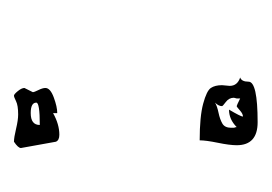

<svg xmlns="http://www.w3.org/2000/svg" viewBox="-77 -364 389 275"><g transform="rotate(-90 117.5 -226.5)"><path d="M47 -82Q47 -92 50.5 -109Q54 -126 54 -135Q88 -135 106.5 -130Q125 -125 129 -119Q133 -113 133 -103Q133 -101 132.5 -97.5Q132 -94 132 -92Q132 -81 144 -77Q138 -75 138 -65Q138 -52 80 -52Q47 -52 47 -82ZM98 -93Q88 -76 88 -73Q92 -73 97 -77.5Q102 -82 103 -82Q104 -82 114 -77Q114 -78 114 -82L115 -86Q115 -93 109 -97.5Q103 -102 103 -103Q103 -108 108 -113Q103 -110 93.5 -108Q84 -106 78 -102.5Q72 -99 72 -90V-86Q73 -83 73 -82Q84 -93 98 -93ZM43 -391Q43 -395 52 -401Q58 -401 70.5 -398Q83 -395 91 -395Q104 -395 110 -398Q116 -401 118 -401Q120 -401 124.5 -395.5Q129 -390 129 -386L123 -374Q123 -372 126 -366Q129 -360 129 -356Q129 -349 115.5 -344Q102 -339 93 -339V-345Q77 -336 62 -336Q54 -336 52 -341ZM93 -377Q76 -377 76 -364Q108 -364 108 -369Q108 -377 93 -377Z"/></g></svg>

Font: CabinSketch
Style: Regular
Weight: 400
Designer: Pablo Impallari
Foundry: Pablo Impallari. www.impallari.com Igino Marini. www.ikern.com
Version: Version 1.002